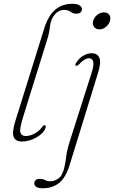

<svg xmlns="http://www.w3.org/2000/svg" viewBox="-20 -737 601 1010"><path d="M359.5 -717Q386.5 -717 398.8 -708.5Q411 -700 411 -689Q411 -679 404 -672Q397 -665 382 -665Q364.5 -665 351.2 -675Q338 -685 316 -685Q289.5 -685 268.8 -661.2Q248 -637.5 244 -605.5Q241 -582.5 237.8 -565.2Q234.5 -548 227.5 -526.5L99 -113.5Q82 -57.5 87.5 -39.5Q93 -21.5 115.5 -21.5Q137.5 -21.5 161.8 -34.2Q186 -47 203.5 -71Q209 -78.5 214 -78.5Q223 -78.5 220 -66.5Q215.5 -48 195.8 -31Q176 -14 149 -3.2Q122 7.5 94.5 7.5Q62 7.5 52 -16.8Q42 -41 61.5 -103L212.5 -587Q233.5 -654 270 -685.5Q306.5 -717 359.5 -717ZM502.5 -582.5Q484.5 -582.5 474.8 -595.8Q465 -609 470 -627Q475.5 -646.5 492 -659.2Q508.5 -672 526.5 -672Q545.5 -672 554.8 -659.2Q564 -646.5 558.5 -627Q553.5 -609 537.5 -595.8Q521.5 -582.5 502.5 -582.5ZM497 -358 346 132Q325.5 198.5 290.2 226Q255 253.5 204 253.5Q182.5 253.5 171.2 246Q160 238.5 160 227.5Q160 218.5 167.2 211.2Q174.5 204 189.5 204Q205.5 204 217 210.2Q228.5 216.5 247 216.5Q266 216.5 287.5 201.8Q309 187 319.5 139.5Q325 115 328.8 83.2Q332.5 51.5 349.5 -1.5L461.5 -352.5Q475.5 -396.5 470.2 -413.5Q465 -430.5 448.5 -430.5Q437.5 -430.5 425.5 -423.8Q413.5 -417 397 -400Q385.5 -388.5 379.5 -391Q373.5 -393.5 380 -405.5Q394 -429.5 416.8 -443.2Q439.5 -457 462 -457Q491.5 -457 502.2 -433.8Q513 -410.5 497 -358Z"/></svg>

Font: Fraunces 9pt S000 Thin
Style: Italic
Weight: 100
Italic angle: -16°
Version: Version 1.000; ttfautohint (v1.8.3)